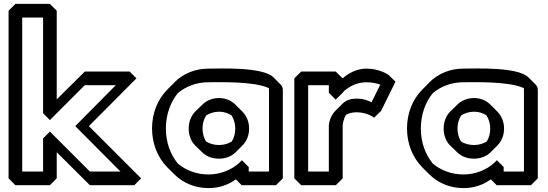

<svg xmlns="http://www.w3.org/2000/svg" viewBox="-20 -915 2811 985"><path d="M574 -478 366 -268 598 -35H441L236 -240L201 -205V-35H94V-825H201V-334L236 -299L415 -478ZM680 -513 645 -548H415L271 -405V-860L236 -895H59L24 -860V0L59 35H236L271 0V-134L441 35H669L704 0L669 -35L436 -268Z M948 -256C948 -221 960 -190 981 -169L1017 -134L1018 -133C1040 -112 1069 -101 1104 -101C1138 -101 1168 -113 1189 -134L1224 -169L1225 -170C1246 -192 1258 -221 1258 -256C1258 -291 1244 -322 1223 -343L1188 -378L1187 -379C1165 -400 1137 -412 1104 -412C1070 -412 1040 -400 1018 -378L982 -343C961 -322 948 -291 948 -256ZM1019 -256C1019 -282 1026 -304 1038 -323C1056 -334 1079 -342 1104 -342C1128 -342 1149 -335 1168 -323C1179 -305 1187 -282 1187 -256C1187 -231 1181 -208 1169 -189C1151 -178 1129 -171 1104 -171C1078 -171 1055 -178 1037 -189C1026 -207 1019 -230 1019 -256ZM1360 -454V-35H1256V-58L1221 -93L1207 -79C1168 -44 1112 -20 1050 -20C988 -20 935 -41 893 -75C853 -124 831 -186 831 -256C831 -326 854 -391 893 -438C936 -473 989 -493 1050 -493C1104 -493 1282 -499 1359 -463C1360 -460 1360 -457 1360 -454ZM1431 -454C1431 -465 1427 -474 1419 -482L1418 -483L1383 -518C1328 -573 1110 -563 1050 -563C980 -563 920 -537 875 -493V-492L839 -456C789 -406 760 -335 760 -256C760 -177 789 -107 838 -57L839 -56L874 -21C918 23 979 50 1050 50C1104 50 1152 33 1190 5L1220 35H1396L1431 0Z M1738 -513 1702 -548H1525L1490 -513V0L1525 35H1703L1738 0V-270C1738 -276 1741 -302 1755 -326C1768 -333 1787 -339 1808 -339C1867 -339 1899 -311 1899 -311L1935 -346L2009 -496L1973 -531C1973 -531 1927 -563 1861 -563C1807 -563 1765 -537 1738 -513ZM1667 -478V-439L1702 -404L1738 -439C1738 -439 1741 -443 1746 -449C1774 -472 1811 -493 1861 -493C1888 -493 1914 -487 1931 -481L1886 -390C1870 -399 1845 -409 1808 -409C1775 -409 1752 -398 1736 -382L1700 -346C1672 -318 1667 -278 1667 -270V-35H1561V-478Z M2256 -256C2256 -221 2268 -190 2289 -169L2325 -134L2326 -133C2348 -112 2377 -101 2412 -101C2446 -101 2476 -113 2497 -134L2532 -169L2533 -170C2554 -192 2566 -221 2566 -256C2566 -291 2552 -322 2531 -343L2496 -378L2495 -379C2473 -400 2445 -412 2412 -412C2378 -412 2348 -400 2326 -378L2290 -343C2269 -322 2256 -291 2256 -256ZM2327 -256C2327 -282 2334 -304 2346 -323C2364 -334 2387 -342 2412 -342C2436 -342 2457 -335 2476 -323C2487 -305 2495 -282 2495 -256C2495 -231 2489 -208 2477 -189C2459 -178 2437 -171 2412 -171C2386 -171 2363 -178 2345 -189C2334 -207 2327 -230 2327 -256ZM2668 -454V-35H2564V-58L2529 -93L2515 -79C2476 -44 2420 -20 2358 -20C2296 -20 2243 -41 2201 -75C2161 -124 2139 -186 2139 -256C2139 -326 2162 -391 2201 -438C2244 -473 2297 -493 2358 -493C2412 -493 2590 -499 2667 -463C2668 -460 2668 -457 2668 -454ZM2739 -454C2739 -465 2735 -474 2727 -482L2726 -483L2691 -518C2636 -573 2418 -563 2358 -563C2288 -563 2228 -537 2183 -493V-492L2147 -456C2097 -406 2068 -335 2068 -256C2068 -177 2097 -107 2146 -57L2147 -56L2182 -21C2226 23 2287 50 2358 50C2412 50 2460 33 2498 5L2528 35H2704L2739 0Z"/></svg>

Font: Hussar Press
Style: Bold
Weight: 700
Foundry: Cannot Into Space Fonts
Version: Version 1.43